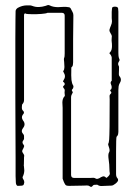

<svg xmlns="http://www.w3.org/2000/svg" viewBox="-20 -727 532 751"><path d="M330 1Q326 -2 319 -1.5Q312 -1 306 -1Q263 0 251 0Q239 0 236 -4Q232 -10 229.5 -16Q227 -22 225 -28Q225 -30 225 -37Q225 -44 225 -69Q225 -94 225 -150Q225 -206 225 -305Q225 -310 224.5 -315.5Q224 -321 224 -326Q224 -333 226 -339.5Q228 -346 233 -351Q234 -353 233.5 -355.5Q233 -358 233 -359Q232 -365 233 -371Q234 -377 230 -381Q224 -388 229 -391.5Q234 -395 233 -400Q232 -404 228.5 -406Q225 -408 228 -412Q234 -421 234 -428.5Q234 -436 229 -444Q226 -447 228 -450Q232 -455 232 -465Q232 -475 231 -484Q230 -493 230 -494Q230 -499 231 -501Q233 -504 233 -518.5Q233 -533 233 -568.5Q233 -604 233 -666Q233 -677 221 -677H166Q161 -674 141.5 -672.5Q122 -671 103.5 -671.5Q85 -672 82 -673Q78 -676 76.5 -674Q75 -672 74 -670V-350Q74 -345 74 -335.5Q74 -326 67 -319Q66 -318 65.5 -308Q65 -298 70 -294Q78 -287 69 -278Q62 -268 70 -256Q82 -241 70 -226Q61 -214 69 -205Q74 -200 74 -194.5Q74 -189 74 -184Q73 -180 70.5 -177Q68 -174 68 -170Q68 -166 72 -161Q76 -156 74 -154Q73 -149 69.5 -143.5Q66 -138 67 -133Q69 -129 72.5 -124Q76 -119 74 -113Q74 -91 73.5 -85Q73 -79 73 -79.5Q73 -80 73.5 -78Q74 -76 75 -61Q75 -48 69 -36Q67 -32 71 -26Q75 -20 75 -14Q74 -5 70.5 -2.5Q67 0 50 0Q46 0 44 -4.5Q42 -9 42 -13Q42 -19 41.5 -25.5Q41 -32 41 -38Q41 -61 41 -109Q41 -157 40.5 -220Q40 -283 40 -349Q40 -411 40 -469.5Q40 -528 40 -575.5Q40 -623 40.5 -652Q41 -681 41 -683Q41 -690 49 -696Q58 -701 67 -703.5Q76 -706 86 -706Q91 -706 96 -706Q101 -706 106 -704Q119 -699 132 -699.5Q145 -700 158 -704Q162 -706 166.5 -707Q171 -708 174 -706Q182 -702 190.5 -700.5Q199 -699 207 -699Q213 -699 225.5 -700Q238 -701 247 -699Q255 -699 258 -691Q261 -685 264 -679.5Q267 -674 267 -667Q266 -621 266 -575Q266 -529 266 -483Q266 -477 265 -472Q264 -467 259 -463Q258 -427 259.5 -414Q261 -401 266 -393Q268 -391 267 -386Q266 -381 264 -379Q259 -375 262.5 -370.5Q266 -366 264 -364Q262 -360 260 -356Q258 -352 258 -347V-43Q258 -31 270 -31H332Q338 -31 343 -31.5Q348 -32 352 -30Q357 -26 363.5 -28Q370 -30 375 -34Q379 -36 382.5 -37Q386 -38 390 -36Q392 -35 394.5 -32.5Q397 -30 400 -34Q411 -43 409.5 -49.5Q408 -56 408 -66Q408 -83 405 -103Q402 -123 406 -130Q411 -137 406.5 -150Q402 -163 403 -164Q406 -168 407 -181.5Q408 -195 408.5 -231.5Q409 -268 409 -339Q409 -344 408.5 -350Q408 -356 413 -360Q418 -365 413 -369.5Q408 -374 415 -378Q419 -386 414.5 -396Q410 -406 417 -411V-498Q418 -506 411 -515Q406 -518 410 -522Q415 -527 416.5 -533.5Q418 -540 418 -546Q418 -558 417 -563Q416 -568 417 -580Q419 -587 413.5 -595Q408 -603 408 -610Q410 -618 414 -627Q418 -636 418 -644Q417 -649 417 -656Q417 -663 417 -667Q417 -674 417 -680.5Q417 -687 418 -693Q418 -698 421.5 -699.5Q425 -701 429 -701Q441 -701 442 -694Q443 -688 443 -681.5Q443 -675 443 -668V-520Q443 -515 443.5 -509Q444 -503 446 -498Q450 -492 445 -486Q439 -477 445 -468Q446 -468 445.5 -455Q445 -442 445 -441Q445 -438 445 -435.5Q445 -433 446 -431Q458 -417 449 -403Q445 -396 444 -389.5Q443 -383 443 -375V-211Q443 -207 442 -202Q441 -197 436 -192Q435 -191 434.5 -174.5Q434 -158 434 -134.5Q434 -111 434 -87Q434 -63 434 -46Q434 -35 440 -29Q442 -27 442 -22Q441 -16 431.5 -8.5Q422 -1 416 -1Q388 0 378.5 0.5Q369 1 363 -3Q361 -5 357.5 -4.5Q354 -4 351 -4Q346 -5 341.5 1Q337 7 330 1Z"/></svg>

Font: Sankofa Display
Style: Regular
Weight: 400
Designer: Batsirai Madzonga
Foundry: Batsirai Madzonga
Version: Version 1.000; ttfautohint (v1.8.4.7-5d5b)